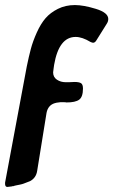

<svg xmlns="http://www.w3.org/2000/svg" viewBox="-35 -748 448 759"><path d="M-6 -9Q-15 -9 -15 -22Q-15 -29 -14 -31L71 -486Q79 -525 87 -555Q95 -585 110.5 -619.5Q126 -654 145 -676Q164 -698 194 -713Q224 -728 261 -728Q295 -728 344 -713Q393 -698 393 -673Q393 -663 387 -654L347 -590Q341 -579 333 -579Q330 -579 323 -582Q290 -602 264 -602Q198 -602 179 -492Q179 -488 177 -478Q175 -464 175 -462Q175 -443 190 -433Q205 -423 225 -423H237Q241 -423 248.5 -423.5Q256 -424 259 -424Q278 -424 285.5 -419Q293 -414 293 -398Q293 -365 278 -354Q263 -343 228 -343Q224 -344 216 -344H204Q185 -342 181 -340Q155 -332 149 -302L112 -73Q108 -45 84 -32Q67 -25 58 -22Q53 -20 43 -18Q33 -16 28 -15L20 -13Q19 -13 18 -12H13Q13 -11 11 -11Q-5 -9 -6 -9Z"/></svg>

Font: Bangerz Fix
Style: Regular
Weight: 400
Designer: vernon adams
Foundry: Vernon Adams
Version: Version 2.10;December 28, 2023;FontCreator 13.0.0.2683 64-bi